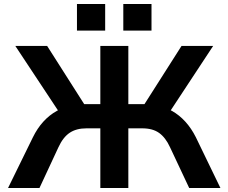

<svg xmlns="http://www.w3.org/2000/svg" viewBox="-20 -933 1134 953"><path d="M20 0 143 -251Q165 -296 195 -329Q225 -362 262 -382.5Q299 -403 342 -410L279 -368L56 -705H214L412 -394L388 -416H478V-705H617V-416H708L683 -394L881 -705H1038L816 -368L754 -410Q797 -403 833.5 -382.5Q870 -362 900 -329Q930 -296 952 -252L1074 0H919L824 -202Q802 -250 770 -273Q738 -296 686 -296H617V0H478V-296H409Q359 -296 326 -274Q293 -252 270 -202L176 0ZM592 -781V-913H732V-781ZM362 -781V-913H502V-781Z"/></svg>

Font: Nunito Sans 6pt
Style: Bold
Weight: 700
Version: Version 3.101;gftools[0.9.27]